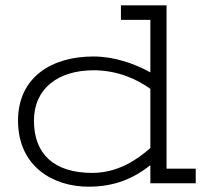

<svg xmlns="http://www.w3.org/2000/svg" viewBox="-20 -691 771 724"><path d="M718 -55H608V-671H436V-616H547V-418C488 -451 411 -478 332 -478C175 -478 48 -400 48 -236C48 -65 178 13 314 13C415 13 486 -20 547 -68V0H718ZM328 -39C184 -39 108 -110 108 -236C108 -357 199 -426 333 -426C424 -426 497 -392 547 -356V-133C499 -90 425 -39 328 -39Z"/></svg>

Font: Stint Ultra Expanded
Style: Regular
Weight: 400
Width: 7
Designer: Astigmatic (AOETI)
Foundry: Astigmatic (AOETI)
Version: Version 1.000